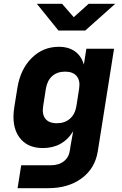

<svg xmlns="http://www.w3.org/2000/svg" viewBox="-20 -805 640 1005"><path d="M72 180 91 60H246Q288 60 314.5 39Q341 18 346 -19L349 -40L363 -118Q309 -30 204 -30Q121 -30 80 -88Q39 -146 55 -245L71 -345Q87 -443 146 -501.5Q205 -560 288 -560Q339 -560 372.5 -536Q406 -512 419 -467L432 -550H577L492 -14Q478 76 408 128Q338 180 232 180ZM278 -160Q319 -160 346 -183.5Q373 -207 380 -250L394 -340Q401 -383 381.5 -406.5Q362 -430 321 -430Q279 -430 253 -406.5Q227 -383 220 -340L206 -250Q199 -207 217.5 -183.5Q236 -160 278 -160ZM286 -645 173 -785H305L366 -715L444 -785H583L426 -645Z"/></svg>

Font: JetBrains Mono NL ExtraBold
Style: Italic
Weight: 800
Italic angle: -9°
Monospace: yes
Designer: Philipp Nurullin, Konstantin Bulenkov
Foundry: JetBrains
Version: Version 2.305; ttfautohint (v1.8.4.7-5d5b)